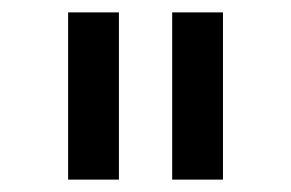

<svg xmlns="http://www.w3.org/2000/svg" viewBox="-20 -750 470 310"><path d="M90 -730H172V-460H90ZM258 -730H340V-460H258Z"/></svg>

Font: Sora-SIA
Style: Regular
Weight: 400
Designer: Jonathan Barnbrook, Julián Moncada
Foundry: Barnbrook Fonts
Version: Version 2.000